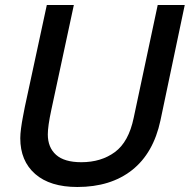

<svg xmlns="http://www.w3.org/2000/svg" viewBox="-20 -731 758 767"><path d="M289 16Q180 16 120.5 -36Q61 -88 61 -179Q61 -195 64 -218Q67 -241 71.5 -264Q76 -287 79 -303L167 -711H275L185 -292Q171 -227 171 -194Q171 -142 204 -112.5Q237 -83 305 -83Q384 -83 439 -123.5Q494 -164 514 -260L610 -711H718L621 -250Q593 -119 507.5 -51.5Q422 16 289 16Z"/></svg>

Font: Geist Medium
Style: Italic
Weight: 500
Italic angle: -12°
Designer: Basement.studio, Andrés Briganti, Mateo Zaragoza
Foundry: Basement.studio, Vercel, Andrés Briganti, Guido Ferreyra, Mateo Zaragoza
Version: Version 1.500; ttfautohint (v1.8.4.7-5d5b)